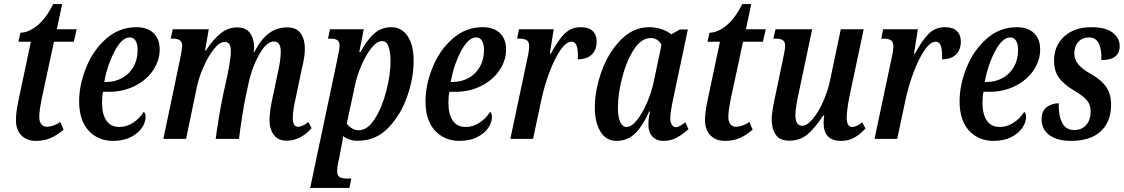

<svg xmlns="http://www.w3.org/2000/svg" viewBox="-20 -679 5499 939"><path d="M58 -92Q58 -133 71 -191L131 -475H70L80 -519Q118 -519 161 -553Q204 -587 240 -659H284L258 -536H355L341 -475H244L184 -196Q172 -136 172 -108Q172 -84 182 -71.5Q192 -59 210 -59Q239 -59 275 -82L291 -45Q260 -18 228 -4Q196 10 155 10Q111 10 84.5 -17Q58 -44 58 -92Z M367 -184Q367 -263 401 -348Q435 -433 499 -489.5Q563 -546 647 -546Q701 -546 731 -517Q761 -488 761 -437Q761 -383 728.5 -335Q696 -287 639 -258.5Q582 -230 514 -230H484Q479 -207 479 -177Q479 -120 500.5 -89Q522 -58 563 -58Q600 -58 632 -79.5Q664 -101 683 -132Q692 -126 692 -107Q692 -81 674 -54Q656 -27 620 -8.5Q584 10 533 10Q460 10 413.5 -40Q367 -90 367 -184ZM499 -278Q542 -278 577.5 -297.5Q613 -317 633 -352.5Q653 -388 653 -434Q653 -464 643 -480Q633 -496 615 -496Q576 -496 540.5 -428.5Q505 -361 490 -278Z M1298 -92Q1298 -136 1317 -220L1334 -300Q1336 -308 1344.5 -351Q1353 -394 1353 -426Q1353 -476 1320 -476Q1283 -477 1246.5 -410.5Q1210 -344 1195 -269L1181 -203Q1174 -172 1164 -108Q1154 -44 1149 0H1035Q1039 -35 1050.5 -104.5Q1062 -174 1073 -224L1090 -300Q1109 -392 1109 -428Q1109 -474 1080 -474Q1054 -474 1025.5 -438Q997 -402 974.5 -350Q952 -298 943 -254L890 0H779L863 -401Q871 -443 871 -454Q871 -474 859.5 -482Q848 -490 827 -490H815L825 -536H1001L983 -432H987Q1025 -490 1061 -517.5Q1097 -545 1139 -545Q1183 -545 1203 -517Q1223 -489 1223 -446Q1223 -436 1220 -425H1224Q1256 -487 1295 -516Q1334 -545 1384 -545Q1430 -545 1450.5 -516Q1471 -487 1471 -441Q1471 -410 1462 -368Q1453 -326 1451 -319L1428 -208Q1412 -141 1412 -100Q1412 -80 1418.5 -69.5Q1425 -59 1437 -59Q1459 -59 1488 -82L1504 -52Q1449 9 1383 9Q1340 9 1319 -19.5Q1298 -48 1298 -92Z M1631 -395Q1641 -442 1641 -454Q1641 -475 1630 -482.5Q1619 -490 1597 -490H1584L1594 -536H1759L1737 -424H1743Q1774 -483 1809.5 -514.5Q1845 -546 1894 -546Q1944 -546 1973.5 -502.5Q2003 -459 2003 -381Q2003 -298 1971.5 -207.5Q1940 -117 1879.5 -54.5Q1819 8 1737 9Q1716 11 1695 5Q1674 -1 1658 -13Q1657 -9 1655.5 4.5Q1654 18 1650 35L1638 98Q1629 131 1629 157Q1629 179 1640 186.5Q1651 194 1674 194H1698L1689 240H1497ZM1890 -379Q1890 -422 1880.5 -450Q1871 -478 1849 -478Q1823 -478 1795.5 -443Q1768 -408 1746.5 -357Q1725 -306 1716 -261L1676 -75Q1684 -62 1700 -52Q1716 -42 1734 -42Q1778 -42 1813.5 -98.5Q1849 -155 1869.5 -235Q1890 -315 1890 -379Z M2061 -184Q2061 -263 2095 -348Q2129 -433 2193 -489.5Q2257 -546 2341 -546Q2395 -546 2425 -517Q2455 -488 2455 -437Q2455 -383 2422.5 -335Q2390 -287 2333 -258.5Q2276 -230 2208 -230H2178Q2173 -207 2173 -177Q2173 -120 2194.5 -89Q2216 -58 2257 -58Q2294 -58 2326 -79.5Q2358 -101 2377 -132Q2386 -126 2386 -107Q2386 -81 2368 -54Q2350 -27 2314 -8.5Q2278 10 2227 10Q2154 10 2107.5 -40Q2061 -90 2061 -184ZM2193 -278Q2236 -278 2271.5 -297.5Q2307 -317 2327 -352.5Q2347 -388 2347 -434Q2347 -464 2337 -480Q2327 -496 2309 -496Q2270 -496 2234.5 -428.5Q2199 -361 2184 -278Z M2557 -383Q2568 -430 2568 -454Q2568 -475 2555.5 -482.5Q2543 -490 2523 -490H2509L2518 -536H2688L2669 -417H2674Q2708 -481 2740.5 -513.5Q2773 -546 2820 -546Q2859 -546 2878.5 -527.5Q2898 -509 2898 -476Q2898 -435 2874 -412Q2850 -389 2806 -389Q2808 -431 2801 -453Q2794 -475 2775 -475Q2749 -475 2720.5 -433.5Q2692 -392 2666.5 -324Q2641 -256 2625 -179L2587 0H2476Z M2889 -153Q2889 -237 2922 -329.5Q2955 -422 3016 -484Q3077 -546 3155 -546Q3186 -546 3216 -536Q3246 -526 3263 -511L3305 -535H3344L3277 -218Q3258 -131 3258 -103Q3258 -81 3265.5 -69Q3273 -57 3285 -57Q3295 -57 3305.5 -63Q3316 -69 3332 -81L3347 -47Q3319 -22 3290 -6Q3261 10 3224 10Q3191 10 3171 -11Q3151 -32 3151 -70Q3151 -93 3154.5 -111.5Q3158 -130 3159 -134H3155Q3123 -62 3085.5 -26Q3048 10 2995 10Q2944 10 2916.5 -35.5Q2889 -81 2889 -153ZM3179 -288 3215 -459Q3208 -475 3194 -484Q3180 -493 3163 -493Q3116 -493 3079.5 -436Q3043 -379 3022.5 -298Q3002 -217 3002 -154Q3002 -105 3013.5 -81.5Q3025 -58 3044 -58Q3068 -58 3095 -91.5Q3122 -125 3145 -178.5Q3168 -232 3179 -288Z M3428 -92Q3428 -133 3441 -191L3501 -475H3440L3450 -519Q3488 -519 3531 -553Q3574 -587 3610 -659H3654L3628 -536H3725L3711 -475H3614L3554 -196Q3542 -136 3542 -108Q3542 -84 3552 -71.5Q3562 -59 3580 -59Q3609 -59 3645 -82L3661 -45Q3630 -18 3598 -4Q3566 10 3525 10Q3481 10 3454.5 -17Q3428 -44 3428 -92Z M4008 -78Q4008 -90 4011 -114H4006Q3964 -50 3927.5 -20.5Q3891 9 3839 9Q3794 9 3774 -20Q3754 -49 3754 -95Q3754 -131 3772 -212L3809 -388Q3820 -438 3820 -456Q3820 -474 3809 -482Q3798 -490 3774 -490H3762L3773 -536H3952L3889 -237Q3870 -153 3870 -115Q3870 -92 3878 -78Q3886 -64 3903 -64Q3927 -64 3955 -97.5Q3983 -131 4006 -183Q4029 -235 4040 -288L4092 -536H4204L4133 -201Q4121 -137 4121 -102Q4121 -81 4128 -69.5Q4135 -58 4147 -58Q4159 -58 4170.5 -63.5Q4182 -69 4196 -81L4213 -51Q4189 -24 4160 -7Q4131 10 4093 10Q4008 10 4008 -78Z M4338 -383Q4349 -430 4349 -454Q4349 -475 4336.5 -482.5Q4324 -490 4304 -490H4290L4299 -536H4469L4450 -417H4455Q4489 -481 4521.5 -513.5Q4554 -546 4601 -546Q4640 -546 4659.5 -527.5Q4679 -509 4679 -476Q4679 -435 4655 -412Q4631 -389 4587 -389Q4589 -431 4582 -453Q4575 -475 4556 -475Q4530 -475 4501.5 -433.5Q4473 -392 4447.5 -324Q4422 -256 4406 -179L4368 0H4257Z M4673 -184Q4673 -263 4707 -348Q4741 -433 4805 -489.5Q4869 -546 4953 -546Q5007 -546 5037 -517Q5067 -488 5067 -437Q5067 -383 5034.5 -335Q5002 -287 4945 -258.5Q4888 -230 4820 -230H4790Q4785 -207 4785 -177Q4785 -120 4806.5 -89Q4828 -58 4869 -58Q4906 -58 4938 -79.5Q4970 -101 4989 -132Q4998 -126 4998 -107Q4998 -81 4980 -54Q4962 -27 4926 -8.5Q4890 10 4839 10Q4766 10 4719.5 -40Q4673 -90 4673 -184ZM4805 -278Q4848 -278 4883.5 -297.5Q4919 -317 4939 -352.5Q4959 -388 4959 -434Q4959 -464 4949 -480Q4939 -496 4921 -496Q4882 -496 4846.5 -428.5Q4811 -361 4796 -278Z M5074 -96Q5074 -136 5099 -155Q5124 -174 5158 -174Q5156 -116 5174 -79.5Q5192 -43 5233 -43Q5270 -43 5292 -67.5Q5314 -92 5314 -134Q5314 -166 5296.5 -187.5Q5279 -209 5238 -233Q5185 -264 5160 -297.5Q5135 -331 5135 -382Q5135 -456 5185 -501Q5235 -546 5317 -546Q5388 -546 5422 -519Q5456 -492 5456 -454Q5456 -385 5366 -385Q5369 -431 5355 -463.5Q5341 -496 5306 -496Q5273 -496 5253.5 -474Q5234 -452 5234 -417Q5234 -388 5253.5 -364.5Q5273 -341 5312 -319Q5365 -290 5389.5 -254.5Q5414 -219 5414 -167Q5414 -84 5363.5 -37Q5313 10 5217 10Q5151 10 5112.5 -18Q5074 -46 5074 -96Z"/></svg>

Font: Noto Serif CondSemiBold
Style: Italic
Weight: 600
Width: 3
Italic angle: -12°
Designer: Monotype Design Team
Foundry: Monotype Imaging Inc.
Version: Version 1.001